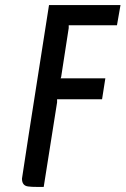

<svg xmlns="http://www.w3.org/2000/svg" viewBox="-20 -740 497 760"><path d="M133 0Q102 0 91 -2Q67 -5 67 -33Q67 -39 174 -720H457L443 -640H252V-629L222 -435L220 -430H397L384 -347H206V-335L153 0Z"/></svg>

Font: Economica
Style: Bold Italic
Weight: 700
Designer: Vicente Lamonaca
Foundry: Vicente Lamonaca
Version: Version 1.100